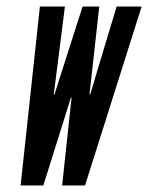

<svg xmlns="http://www.w3.org/2000/svg" viewBox="-20 -567 453 587"><path d="M43 0H112.5L193 -256.5L197 -268.5H199L197.5 -256.5L170 0H240L413 -547H336.5L259.5 -291L256 -278.5H253.5L255 -291L283.5 -547H232.5L150.5 -291L147 -278.5H144.5L146 -291L178.5 -547H102Z"/></svg>

Font: League Gothic SemiCondensed Italic
Style: Regular
Weight: 400
Width: 4
Designer: The League of Moveable Type
Version: Version 1.600; ttfautohint (v1.8.3)